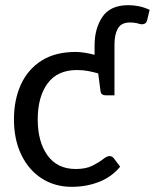

<svg xmlns="http://www.w3.org/2000/svg" viewBox="-20 -716 599 743"><path d="M258 7Q192 7 141.5 -25.5Q91 -58 62.5 -117Q34 -176 34 -254Q34 -330 61 -389Q88 -448 141 -481.5Q194 -515 273 -515Q289 -515 307.5 -512Q326 -509 346 -504V-540Q346 -606 376.5 -651Q407 -696 477 -696Q497 -696 517 -692Q537 -688 559 -678L550 -640Q547 -628 541 -625Q535 -622 529 -622Q522 -622 511 -626Q499 -629 483 -629Q449 -629 436 -605.5Q423 -582 423 -544V-347H390Q371 -347 369 -363L360 -432Q342 -437 322 -441Q302 -445 278 -445Q202 -445 164 -393Q126 -341 126 -254Q126 -167 164 -114.5Q202 -62 273 -62Q312 -62 337 -74.5Q362 -87 378 -99.5Q394 -112 403 -112Q414 -112 420 -104L445 -71Q412 -31 363 -12Q314 7 258 7Z"/></svg>

Font: Aleo
Style: Regular
Weight: 400
Designer: Alessio Laiso
Foundry: Alessio Laiso
Version: Version 2.001; ttfautohint (v1.8.4.7-5d5b);gftools[0.9.29]